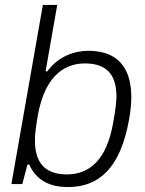

<svg xmlns="http://www.w3.org/2000/svg" viewBox="-20 -743 584 775"><path d="M255 12C382 12 467 -68 501 -261C507 -294 510 -324 510 -350C510 -481 445 -538 336 -538C284 -538 215 -517 171 -455H164L211 -723H153L26 0H70L91 -79H98C126 -16 179 12 255 12ZM250 -39C161 -39 121 -87 121 -176C121 -199 124 -226 132 -273C163 -455 257 -487 323 -487C405 -487 450 -447 450 -354C450 -332 447 -305 437 -249C410 -90 335 -39 250 -39Z"/></svg>

Font: Archivo ExtraLight
Style: Italic
Weight: 200
Italic angle: -10°
Designer: Hector Gatti
Foundry: Omnibus-Type
Version: Version 2.001